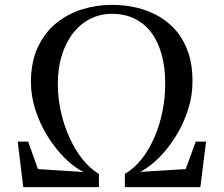

<svg xmlns="http://www.w3.org/2000/svg" viewBox="-20 -772 924 792"><path d="M76 0 53 -188H96L136.5 -74.5L324.5 -62.5Q285.5 -82 247.2 -120Q209 -158 177.2 -208.5Q145.5 -259 126.5 -317.2Q107.5 -375.5 107.5 -435Q108 -517 135.8 -576.8Q163.5 -636.5 210.8 -675.5Q258 -714.5 317.8 -733.2Q377.5 -752 442 -752Q495.5 -752 544.8 -740.2Q594 -728.5 635.8 -704.2Q677.5 -680 708.8 -642.5Q740 -605 757.2 -553.2Q774.5 -501.5 774 -435Q774 -376 755.5 -318.8Q737 -261.5 705.8 -211Q674.5 -160.5 636.5 -122.2Q598.5 -84 559 -63L746 -74.5L787.5 -188H830L806.5 0H495V-54.5Q534 -77.5 564.8 -116.5Q595.5 -155.5 617.2 -206Q639 -256.5 650.2 -313Q661.5 -369.5 661.5 -427Q661.5 -495 646.5 -548.2Q631.5 -601.5 603.2 -638.8Q575 -676 534.2 -695.5Q493.5 -715 442 -715Q394.5 -715 353.8 -695Q313 -675 282.8 -637Q252.5 -599 235.5 -545.5Q218.5 -492 218.5 -424.5Q218.5 -368 231.2 -311.2Q244 -254.5 267 -203.8Q290 -153 321 -114.5Q352 -76 388 -54.5V0Z"/></svg>

Font: Merriweather 96pt
Style: Regular
Weight: 400
Version: Version 2.100